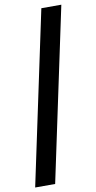

<svg xmlns="http://www.w3.org/2000/svg" viewBox="-103 -810 484 965"><g transform="rotate(-10 139.5 -327.0)"><path d="M97 114H-5L182 -768H284Z"/></g></svg>

Font: Quattrocento Sans
Style: Bold Italic
Weight: 700
Designer: Pablo Impallari
Foundry: Pablo Impallari, Igino Marini, Brenda Gallo
Version: Version 2.000